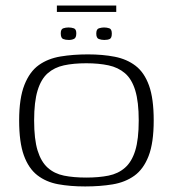

<svg xmlns="http://www.w3.org/2000/svg" viewBox="-20 -665 623 692"><path d="M287 7Q233 7 189.5 -1Q146 -9 114.5 -33.5Q83 -58 66 -105Q49 -152 49 -231Q49 -311 68 -359Q87 -407 120 -430.5Q153 -454 198.5 -461.5Q244 -469 297 -469Q350 -469 393.5 -460.5Q437 -452 468.5 -428Q500 -404 517 -357Q534 -310 534 -231Q534 -150 515.5 -102.5Q497 -55 464 -31.5Q431 -8 386 -0.5Q341 7 287 7ZM291 -25Q336 -25 371 -32Q406 -39 430.5 -60.5Q455 -82 467.5 -122.5Q480 -163 480 -231Q480 -298 467.5 -339Q455 -380 430.5 -401Q406 -422 371 -429.5Q336 -437 291 -437Q245 -437 210.5 -429.5Q176 -422 152 -401Q128 -380 115.5 -339Q103 -298 103 -231Q103 -163 115.5 -122.5Q128 -82 152 -60.5Q176 -39 210.5 -32Q245 -25 291 -25ZM356 -521Q345 -521 336 -524.5Q327 -528 327 -544Q327 -560 336.5 -563Q346 -566 355 -566Q365 -566 374 -563Q383 -560 383 -544Q383 -528 375.5 -524.5Q368 -521 356 -521ZM228 -521Q216 -521 207.5 -524.5Q199 -528 199 -545Q199 -560 208 -563Q217 -566 227 -566Q237 -566 246 -563Q255 -560 255 -545Q255 -529 247 -525Q239 -521 228 -521ZM185 -622V-645H399V-622Z"/></svg>

Font: Genos Thin Light
Style: Regular
Weight: 300
Version: Version 1.010